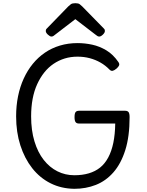

<svg xmlns="http://www.w3.org/2000/svg" viewBox="-20 -1164 918 1203"><path d="M446 19Q364 18 297 -15.5Q230 -49 182 -110Q134 -171 107.5 -253.5Q81 -336 81 -435Q81 -501 93 -560.5Q105 -620 128.5 -671.5Q152 -723 185.5 -764Q219 -805 261.5 -834Q304 -863 355.5 -878.5Q407 -894 466 -894Q512 -894 558 -884Q604 -874 646.5 -848.5Q689 -823 722 -775Q730 -763 726 -754Q722 -745 711 -735Q697 -723 686.5 -720.5Q676 -718 666 -728Q641 -754 609.5 -772Q578 -790 542 -799.5Q506 -809 466 -809Q423 -809 385.5 -797.5Q348 -786 315.5 -764Q283 -742 257.5 -710Q232 -678 213 -636.5Q194 -595 184.5 -544.5Q175 -494 175 -435Q175 -347 196 -278Q217 -209 254 -162Q291 -115 340 -90.5Q389 -66 446 -66Q496 -66 536.5 -78Q577 -90 607 -114Q637 -138 658 -177Q679 -216 690 -269Q701 -322 702 -390H475Q460 -390 453.5 -399Q447 -408 447 -430Q447 -453 453.5 -461.5Q460 -470 475 -470H764Q779 -470 785.5 -461.5Q792 -453 792 -430Q792 -309 765 -223.5Q738 -138 690.5 -84Q643 -30 580.5 -5.5Q518 19 446 19ZM302 -935Q293 -935 280 -947Q267 -959 267 -969Q267 -972 267.5 -976Q268 -980 273 -985L408 -1124Q415 -1131 424 -1137.5Q433 -1144 452 -1144Q471 -1144 479.5 -1137.5Q488 -1131 495 -1124L631 -985Q636 -980 636.5 -976Q637 -972 637 -969Q637 -959 624.5 -947Q612 -935 602 -935Q595 -935 590 -938.5Q585 -942 577 -948L452 -1044L327 -948Q320 -942 314.5 -938.5Q309 -935 302 -935Z"/></svg>

Font: Playwrite HR Lijeva
Style: Regular
Weight: 400
Designer: Veronika Burian, José Scaglione
Foundry: TypeTogether
Version: Version 1.002